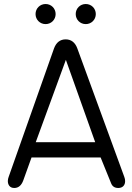

<svg xmlns="http://www.w3.org/2000/svg" viewBox="-20 -936 657 956"><path d="M308 -638 454 -228H158ZM533 -24C539 -8 551 0 569 0C591 0 603 -14 603 -34C603 -40 602 -48 599 -55L365 -695C354 -725 334 -740 307 -740C280 -740 260 -725 249 -695L23 -55C21 -49 19 -42 19 -35C19 -17 28 0 51 0C72 0 87 -13 96 -38L137 -152H481ZM157 -866C157 -838 179 -816 207 -816C235 -816 257 -838 257 -866C257 -894 235 -916 207 -916C179 -916 157 -894 157 -866ZM357 -866C357 -838 379 -816 407 -816C435 -816 457 -838 457 -866C457 -894 435 -916 407 -916C379 -916 357 -894 357 -866Z"/></svg>

Font: Numismatica Pro
Style: Regular
Weight: 400
Designer: Chris Hopkins
Foundry: Edward C. D. Hopkins
Version: Version 2.19D